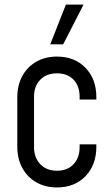

<svg xmlns="http://www.w3.org/2000/svg" viewBox="-20 -800 475 832"><path d="M227 12.2Q176.1 12.2 137.4 -9.9Q98.8 -32 76.9 -71.8Q55 -111.6 55 -164.5V-378.8Q55 -431.2 76.9 -470.9Q98.8 -510.6 137.4 -532.7Q176.1 -554.8 227 -554.8Q303.4 -554.8 350.4 -506.2Q397.5 -457.8 397.5 -378.8V-368.8H325V-381.2Q325 -427 298.7 -454.6Q272.4 -482.2 227 -482.2Q181.6 -482.2 154.6 -454.6Q127.5 -427 127.5 -381.2V-162Q127.5 -116.7 154.6 -88.5Q181.6 -60.2 227 -60.2Q272.4 -60.2 298.7 -88.5Q325 -116.7 325 -162V-174.5H397.5V-164.5Q397.5 -85.3 350.4 -36.5Q303.4 12.2 227 12.2ZM197.8 -608 265.5 -780H342L253.8 -608Z"/></svg>

Font: Mohave Light
Style: Regular
Weight: 300
Designer: Gumpita Rahayu
Foundry: Tokotype
Version: Version 2.003